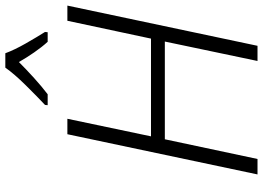

<svg xmlns="http://www.w3.org/2000/svg" viewBox="-153 -834 987 721"><g transform="rotate(-90 340.5 -473.5)"><path d="M46 0 197 -714H255L189 -400H556L623 -714H680L529 0H472L545 -348H178L104 0ZM306 -788H347Q376 -810 408 -839Q440 -868 468 -896Q484 -868 504 -839Q524 -810 544 -788H580L581 -798Q562 -828 538 -870Q514 -912 501 -947H447Q424 -914 380 -869.5Q336 -825 307 -798Z"/></g></svg>

Font: Noto Sans UI Light
Style: Italic
Weight: 300
Italic angle: -12°
Designer: Monotype Design Team
Foundry: Monotype Imaging Inc.
Version: Version 1.901